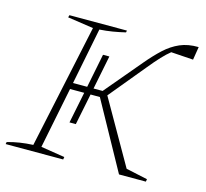

<svg xmlns="http://www.w3.org/2000/svg" viewBox="-97 -766 943 877"><g transform="rotate(15 375.0 -328.0)"><path d="M1 0 3 -10Q58 -26 124 -29L249 -615L127 -633L130 -644H402L400 -635Q371 -628 341 -623Q311 -618 279 -616L226 -349H293L325 -509H355L323 -349H366L510 -520Q546 -563 579 -593.5Q612 -624 650 -640.5Q688 -657 738 -656L728 -594L623 -601Q604 -586 582 -562.5Q560 -539 534 -507L392 -335L564 -34L666 -12L664 0H537L361 -319H317L287 -171H257L287 -319H220L162 -30L275 -12L273 0Z"/></g></svg>

Font: Piazzolla SC Thin
Style: Italic
Weight: 100
Italic angle: -11.3°
Designer: Juan Pablo del Peral
Foundry: Huerta Tipografica
Version: Version 1.330